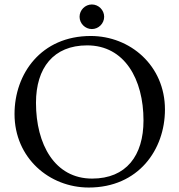

<svg xmlns="http://www.w3.org/2000/svg" viewBox="-20 -825 803 859"><path d="M391 -695C421 -695 446 -720 446 -750C446 -780 421 -805 391 -805C361 -805 336 -780 336 -750C336 -720 361 -695 391 -695ZM377 14C599 14 718 -155 718 -335C718 -532 562 -664 386 -664C164 -664 45 -495 45 -315C45 -118 201 14 377 14ZM392 -26C225 -26 141 -179 141 -365C141 -521 219 -622 370 -622C537 -622 622 -471 622 -286C622 -129 545 -26 392 -26Z"/></svg>

Font: EB Garamond
Style: Regular
Weight: 400
Designer: Georg Duffner and Octavio Pardo
Foundry: Georg Duffner
Version: Version 1.000;PS 001.000;hotconv 1.0.88;makeotf.lib2.5.64775